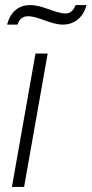

<svg xmlns="http://www.w3.org/2000/svg" viewBox="-20 -737 361 757"><path d="M8 -640H49C54 -656 65 -673 90 -673C131 -673 180 -640 228 -640C277 -640 310 -673 321 -717H278C272 -702 262 -684 239 -684C197 -684 150 -717 99 -717C48 -717 19 -684 8 -640ZM27 0H75L168 -526H120Z"/></svg>

Font: Archivo Thin
Style: Italic
Weight: 100
Italic angle: -10°
Designer: Hector Gatti
Foundry: Omnibus-Type
Version: Version 2.001